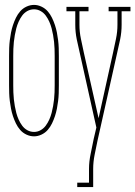

<svg xmlns="http://www.w3.org/2000/svg" viewBox="-20 -548 552 783"><path d="M119 8Q103 8 88 1Q73 -6 62.5 -18Q52 -30 45 -44.5Q38 -59 33 -74Q28 -89 25 -104.5Q22 -120 20 -136Q18 -152 17.5 -168Q17 -184 17 -200V-320Q17 -336 17.5 -352Q18 -368 20 -384Q22 -400 25 -415.5Q28 -431 33 -446Q38 -461 45 -475.5Q52 -490 62.5 -502Q73 -514 88 -521Q103 -528 119 -528Q134 -528 149 -521Q164 -514 174.5 -502Q185 -490 192 -475.5Q199 -461 204 -446Q209 -431 212 -415.5Q215 -400 217 -384Q219 -368 219.5 -352Q220 -336 220 -320V-200Q220 -184 219.5 -168Q219 -152 217 -136Q215 -120 212 -104.5Q209 -89 204 -74Q199 -59 192 -44.5Q185 -30 174.5 -18Q164 -6 149 1Q134 8 119 8ZM119 -10Q133 -10 145.5 -17Q158 -24 166.5 -35.5Q175 -47 181 -60.5Q187 -74 190.5 -87.5Q194 -101 196.5 -115Q199 -129 200.5 -143Q202 -157 202.5 -171.5Q203 -186 203 -200V-320Q203 -334 202.5 -348.5Q202 -363 200.5 -377Q199 -391 196.5 -405Q194 -419 190.5 -432.5Q187 -446 181 -459.5Q175 -473 166.5 -484.5Q158 -496 145.5 -503Q133 -510 119 -510Q104 -510 91.5 -503Q79 -496 70.5 -484.5Q62 -473 56 -459.5Q50 -446 46.5 -432.5Q43 -419 40.5 -405Q38 -391 36.5 -377Q35 -363 34.5 -348.5Q34 -334 34 -320V-200Q34 -186 34.5 -171.5Q35 -157 36.5 -143Q38 -129 40.5 -115Q43 -101 46.5 -87.5Q50 -74 56 -60.5Q62 -47 70.5 -35.5Q79 -24 91.5 -17Q104 -10 119 -10ZM295 215V197H343V141Q343 111 349.5 80.5Q356 50 362 19L373 -28L306 -329Q299 -358 293 -387.5Q287 -417 287 -447V-502H251V-520H341V-502H304V-447Q304 -418 310 -389.5Q316 -361 322 -333L382 -66L441 -333Q447 -361 453 -389.5Q459 -418 459 -447V-502H423V-520H512V-502H476V-447Q476 -417 470 -387.5Q464 -358 457 -329L378 24Q372 53 366 82.5Q360 112 360 141V215Z"/></svg>

Font: Iosevka Curly Slab Thin
Style: Regular
Weight: 100
Monospace: yes
Designer: Belleve Invis
Foundry: Belleve Invis
Version: Version 22.1.2; ttfautohint (v1.8.4)